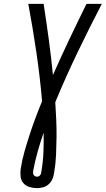

<svg xmlns="http://www.w3.org/2000/svg" viewBox="-20 -755 545 990"><path d="M171 215Q151 215 131.5 209Q112 203 100 188.5Q88 174 86 154Q84 134 87 114Q94 69 106.5 25.5Q119 -18 133 -61Q147 -104 163 -147Q179 -190 197 -233Q186 -360 167.5 -485.5Q149 -611 126 -735H205Q219 -644 231.5 -552Q244 -460 253 -368Q294 -461 337.5 -552.5Q381 -644 426 -735H505Q440 -610 379 -483Q318 -356 265 -228Q268 -183 270 -137.5Q272 -92 271.5 -46.5Q271 -1 269 44.5Q267 90 259 136Q257 152 250.5 167.5Q244 183 231.5 194.5Q219 206 203 210.5Q187 215 171 215ZM171 156Q176 156 180 154Q184 152 187 148Q190 144 191.5 139.5Q193 135 193 131Q202 80 204 29.5Q206 -21 205 -71Q188 -22 174 27.5Q160 77 151 127Q150 132 150.5 137.5Q151 143 153.5 147Q156 151 161 153.5Q166 156 171 156Z"/></svg>

Font: Iosevka Gothic
Style: Italic
Weight: 400
Italic angle: -9°
Monospace: yes
Designer: Belleve Invis
Foundry: Belleve Invis
Version: Version 15.5.1; ttfautohint (v1.8.4)